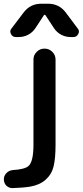

<svg xmlns="http://www.w3.org/2000/svg" viewBox="-38 -803 438 1019"><path d="M29.3 195.3Q29.3 195.3 28.3 195.3Q9.8 195.3 -3.9 182.6Q-17.6 168.9 -17.6 148.4Q-17.6 129.9 -3.9 115.7Q9.8 101.6 29.3 99.6Q93.8 95.7 113.3 78.1Q139.6 54.7 139.6 -35.2V-487.3Q139.6 -510.7 156.7 -527.8Q173.8 -544.9 197.3 -544.9H199.2Q222.7 -544.9 239.7 -527.8Q256.8 -510.7 256.8 -487.3V-35.2Q256.8 37.1 246.6 79.6Q236.3 122.1 204.6 150.4Q172.9 178.7 122.1 187.5Q85.9 193.4 29.3 195.3ZM203.1 -722.7Q202.1 -724.6 199.2 -724.6Q196.3 -724.6 195.3 -722.7L150.4 -654.3Q135.7 -631.8 112.3 -619.1Q88.9 -606.4 61.5 -606.4H45.9Q28.3 -606.4 20.5 -622.1Q16.6 -628.9 16.6 -635.7Q16.6 -644.5 23.4 -652.3L87.9 -737.3Q123 -783.2 180.7 -783.2H217.8Q275.4 -783.2 310.5 -737.3L374 -652.3Q380.9 -644.5 380.9 -635.7Q380.9 -628.9 377 -622.1Q369.1 -606.4 351.6 -606.4H336.9Q309.6 -606.4 286.1 -619.1Q262.7 -631.8 248 -654.3Z"/></svg>

Font: Gen Jyuu Gothic Medium
Style: Regular
Weight: 500
Designer: [Source Han Sans]
Ryoko NISHIZUKA  (kana & ideographs); Paul D. Hunt (Latin, Greek & Cyrillic); Wenlong ZHANG  (bopomofo
Version: Version 1.002.20150607